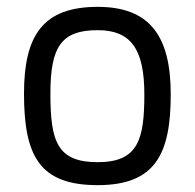

<svg xmlns="http://www.w3.org/2000/svg" viewBox="-20 -530 568 560"><path d="M265 -510C107 -510 50 -429 50 -257C50 -74 96 10 265 10C434 10 478 -82 478 -255C478 -426 416 -510 265 -510ZM265 -57C147 -57 127 -117 127 -257C127 -394 159 -442 265 -442C361 -442 401 -388 401 -255C401 -123 383 -57 265 -57Z"/></svg>

Font: TitilliumText22L
Style: 400 wt
Weight: 400
Designer: Campivisivi
Foundry: Campivisivi
Version: 1.000